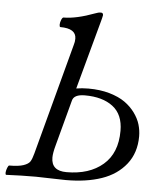

<svg xmlns="http://www.w3.org/2000/svg" viewBox="-50 -720 638 767"><g transform="rotate(5 269.0 -336.5)"><path d="M2.9 2.9Q-0.5 1.5 0.2 -7.1Q1 -15.6 4.9 -25.4Q8.8 -35.2 12.2 -35.2Q49.3 -35.2 69.1 -42Q88.9 -48.8 95.5 -59.3Q102.1 -69.8 107.9 -91.8L227.1 -538.1Q231 -549.8 231 -563Q231 -604 167 -604Q163.6 -605.5 163.8 -614.3Q164.1 -623 168.2 -633.1Q172.4 -643.1 176.8 -643.1Q227.5 -643.1 301.8 -670.9Q313 -675.8 324.2 -675.8Q333 -675.8 333 -666Q332.5 -662.6 330.8 -655.5Q329.1 -648.4 328.1 -645L252 -365.2Q274.9 -369.1 300.8 -369.1Q347.7 -369.1 385.5 -358.2Q423.3 -347.2 447.8 -329.8Q472.2 -312.5 488.8 -289.6Q505.4 -266.6 512.2 -243.4Q519 -220.2 519 -196.8Q519 -130.4 482.9 -84.7Q446.8 -39.1 385.7 -18.1Q324.7 2.9 242.2 2.9Q222.2 2.9 181.9 1.5Q141.6 0 122.1 0Q63 0 2.9 2.9ZM242.2 -28.8Q333.5 -28.8 388.2 -75.7Q442.9 -122.6 442.9 -211.9Q442.9 -277.3 401.4 -309.1Q359.9 -340.8 289.1 -340.8Q244.6 -340.8 238.8 -314.9L189.9 -131.8Q181.2 -100.6 181.2 -82Q181.2 -28.8 242.2 -28.8Z"/></g></svg>

Font: Junicode SmCond
Style: Italic
Weight: 400
Width: 4
Italic angle: -11°
Designer: Peter S. Baker
Version: Version 2.206